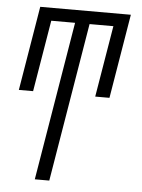

<svg xmlns="http://www.w3.org/2000/svg" viewBox="-53 -562 605 819"><g transform="rotate(5 250.0 -152.5)"><path d="M127 215 240 -465H138L87 -159H26L86 -520H474L414 -159H353L404 -465H302L189 215Z"/></g></svg>

Font: Iosevka Curly Light
Style: Italic
Weight: 300
Italic angle: -9°
Monospace: yes
Designer: Belleve Invis
Foundry: Belleve Invis
Version: Version 22.1.2; ttfautohint (v1.8.4)